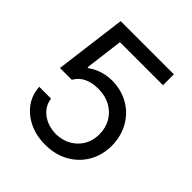

<svg xmlns="http://www.w3.org/2000/svg" viewBox="-200 -861 1005 1005"><g transform="rotate(45 302.0 -358.5)"><path d="M294.4 9.9Q228.7 9.9 176.3 -14.9Q123.9 -39.8 92.7 -83.1Q61.4 -126.4 58.2 -182.9H145.6Q152 -133.2 193 -101.9Q234 -70.7 294.4 -69.2Q366.5 -71 411.8 -116.1Q457 -161.2 457 -229.8Q457 -277 435.4 -314.3Q413.7 -351.6 375.7 -372.7Q337.7 -393.8 288.4 -394.5Q285.5 -394.5 282.7 -394.5Q240.1 -394.5 206.5 -379.4Q172.9 -364.3 152.7 -329.2H65.3L116.5 -727.3H510.3V-646.7H191.8L164.8 -433.9H171.9Q196.7 -452.8 231.4 -464.3Q266 -475.9 304.3 -475.9Q373.6 -475.9 428.1 -444.4Q482.6 -413 513.7 -358.1Q544.7 -303.3 545.5 -231.9Q544.7 -161.2 512.4 -106.7Q480.1 -52.2 423.5 -21.1Q366.8 9.9 294.4 9.9Z"/></g></svg>

Font: Linik Sans
Style: Regular
Weight: 400
Designer: Rasmus Andersson (font), Marc Monis (original base), Kil Hyung-jin (Pretendard portions), Cristiano Sobral (main changes
Foundry: rsms
Version: Version 3.018;May 31, 2022;FontCreator 14.0.0.2814 64-bit; t